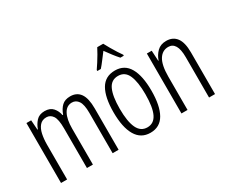

<svg xmlns="http://www.w3.org/2000/svg" viewBox="-121 -1116 1742 1476"><g transform="rotate(-30 750.5 -377.5)"><path d="M461 -542Q519 -542 549 -499.5Q579 -457 579 -367V0H526V-359Q526 -432 505 -463Q484 -494 449 -494Q401 -494 376 -447.5Q351 -401 351 -319V0H298V-352Q298 -433 277 -463.5Q256 -494 222 -494Q184 -494 162 -468.5Q140 -443 131 -401Q122 -359 122 -309V0H68V-532H110L116 -446H120Q133 -484 159.5 -513Q186 -542 234 -542Q282 -542 307 -513.5Q332 -485 339 -446H344Q360 -491 387 -516.5Q414 -542 461 -542Z M1025 -267Q1025 -134 984 -62Q943 10 858 10Q774 10 731.5 -62.5Q689 -135 689 -268Q689 -401 730 -471.5Q771 -542 858 -542Q943 -542 984 -470.5Q1025 -399 1025 -267ZM744 -268Q744 -155 771.5 -96.5Q799 -38 858 -38Q916 -38 943.5 -94.5Q971 -151 971 -267Q971 -376 945 -435Q919 -494 858 -494Q797 -494 770.5 -436.5Q744 -379 744 -268ZM884 -765Q896 -742 913 -712.5Q930 -683 947 -656.5Q964 -630 975 -615V-606H945Q924 -629 901.5 -658.5Q879 -688 858 -717Q837 -690 813.5 -658.5Q790 -627 771 -606H740V-615Q754 -635 771 -661.5Q788 -688 804 -715.5Q820 -743 831 -765Z M1313 -542Q1372 -542 1403.5 -500Q1435 -458 1435 -370V0H1382V-357Q1382 -428 1362 -461Q1342 -494 1304 -494Q1251 -494 1221 -445.5Q1191 -397 1191 -295V0H1137V-532H1180L1185 -440H1188Q1202 -482 1232.5 -512Q1263 -542 1313 -542Z"/></g></svg>

Font: Noto Sans Malayalam ExtraCondensed Light
Style: Regular
Weight: 300
Width: 2
Designer: Jelle Bosma - Monotype Design Team
Foundry: Monotype Imaging Inc.
Version: Version 2.104; ttfautohint (v1.8.4.7-5d5b)